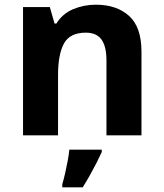

<svg xmlns="http://www.w3.org/2000/svg" viewBox="-20 -576 697 817"><path d="M388 -556Q476 -556 529 -508.5Q582 -461 582 -356V0H433V-319Q433 -378 412 -407.5Q391 -437 345 -437Q277 -437 252 -390.5Q227 -344 227 -257V0H78V-546H192L212 -476H220Q246 -518 291.5 -537Q337 -556 388 -556ZM413 71Q403 93 390.5 117.5Q378 142 363.5 168Q349 194 332 221H245V208Q251 188 257 162Q263 136 268 109Q273 82 275 61H413Z"/></svg>

Font: Noto Sans Gunjala Gondi
Style: Regular
Weight: 400
Designer: Ek Type
Foundry: Ek Type
Version: Version 1.004